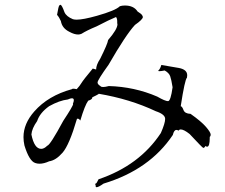

<svg xmlns="http://www.w3.org/2000/svg" viewBox="-20 -738 938 801"><path d="M383 43Q391 43 412 28Q604 -30 701 -175Q706 -196 716 -196Q720 -196 725 -193Q728 -198 734 -198Q747 -198 771 -179Q825 -121 828 -121Q833 -121 837 -129Q841 -126 844 -126Q855 -126 855 -162V-167Q859 -170 859 -176Q859 -186 839 -209Q819 -232 775 -263Q751 -264 745.5 -279Q740 -294 734 -295Q751 -406 760 -414L761 -424Q761 -448 726 -454.5Q691 -461 653 -467Q649 -452 642 -445L640 -443Q640 -441 645 -441Q652 -441 667 -444Q685 -434 690 -420Q695 -406 700 -374Q692 -316 681 -316Q669 -316 636 -335Q541 -376 434 -379Q419 -375 410 -375Q401 -375 399 -379Q387 -386 387 -394Q387 -404 433 -468Q505 -593 543 -634Q576 -657 576 -667Q576 -669 573 -674.5Q570 -680 554 -690Q538 -715 501 -715Q489 -715 480 -712Q462 -694 384 -672Q327 -656 300 -656Q290 -656 284 -658Q257 -669 249 -687Q238 -718 232 -718L228 -716Q224 -713 218 -676Q227 -666 234 -650Q239 -620 270 -605Q290 -594 306 -594Q313 -594 320 -597Q342 -611 383 -628Q437 -656 464 -667Q469 -661 469 -649V-641L470 -637Q470 -616 431 -571Q429 -555 398 -493Q381 -467 381 -448L367 -452Q327 -404 320 -392Q313 -380 300 -366Q291 -368 286 -368Q281 -368 280 -366Q181 -339 123 -273Q78 -222 78 -166Q78 -149 82 -131Q102 -66 127 -58Q135 -55 145 -55Q163 -55 185 -65Q213 -69 241 -101Q269 -133 301 -242L304 -243Q310 -243 315 -235Q334 -299 348 -318Q365 -323 365 -331V-332Q384 -341 392 -346L391 -347Q522 -325 630 -274Q669 -261 669 -242Q669 -224 651 -183Q562 -48 391 10Q383 28 379 28Q377 28 377 30L379 35V38Q379 43 383 43ZM152 -117Q123 -117 111 -177Q113 -202 135 -233Q146 -267 185 -295Q228 -319 263 -323Q274 -328 280 -328Q288 -328 288 -320Q288 -314 284 -305Q285 -305 285 -304Q285 -296 244 -234Q189 -132 177 -130Q164 -117 152 -117Z"/></svg>

Font: Xiaobo Songti 小帛宋体
Style: Regular
Weight: 400
Version: Version 1.501;March 17, 2024;FontCreator 14.0.0.2814 64-bit